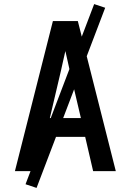

<svg xmlns="http://www.w3.org/2000/svg" viewBox="-20 -838 640 940"><path d="M53 0 239 -735H361L547 0H436L397 -168H203L164 0ZM224 -260H376L322 -490Q317 -515 311 -539.5Q305 -564 300 -588Q295 -564 289 -539.5Q283 -515 278 -490ZM159 82 105 64 441 -818 495 -800Z"/></svg>

Font: Iosevka Aile Semibold
Style: Regular
Weight: 600
Designer: Belleve Invis
Foundry: Belleve Invis
Version: Version 31.1.0; ttfautohint (v1.8.4)